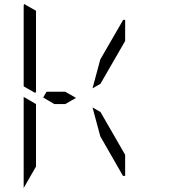

<svg xmlns="http://www.w3.org/2000/svg" viewBox="-20 -992 856 965"><path d="M99 -558V-959Q99 -968 101 -972L161 -938V-928V-892V-866V-735V-548V-531L157 -525ZM161 -265V-155L99 -47V-500V-505L161 -469V-452ZM253 -469 197 -502 214 -531H308L362 -500L308 -469ZM485 -429 609 -214V-108H598L484 -307L445 -452ZM445 -548 484 -693 599 -892H609V-786L485 -571Z"/></svg>

Font: DSEG14 Modern Mini
Style: Light
Weight: 300
Designer: Keshikan(Twitter:@keshinomi_88pro)
Version: Version 0.46